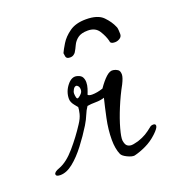

<svg xmlns="http://www.w3.org/2000/svg" viewBox="-149 -474 491 548"><g transform="rotate(-20 97.0 -199.5)"><path d="M238 -54Q242 -58 249 -58Q256 -58 256 -52Q256 -45 240 -30Q224 -15 205 -6Q186 3 169 7Q161 8 147.5 1.5Q134 -5 131 -12Q127 -21 125 -32.5Q123 -44 123 -57Q123 -88 130 -121Q137 -154 143 -178Q131 -174 116.5 -174Q102 -174 91 -172Q84 -162 79 -149.5Q74 -137 65 -122Q49 -96 29.5 -70.5Q10 -45 -10 -29Q-30 -13 -49 -13Q-62 -13 -62 -20Q-62 -27 -45 -33Q-21 -42 4 -71Q29 -100 49 -131Q59 -146 62 -158.5Q65 -171 65 -178Q65 -178 56.5 -188.5Q48 -199 48 -209Q48 -231 62.5 -249Q77 -267 93 -262Q104 -259 107.5 -252Q111 -245 111 -237Q111 -228 108 -218.5Q105 -209 102 -202Q105 -198 115 -198Q130 -198 148 -204Q161 -223 173 -234Q185 -245 195 -243Q202 -242 208 -238Q214 -234 214 -223Q214 -214 205 -196Q190 -169 177 -137.5Q164 -106 157 -80.5Q150 -55 151 -45Q153 -32 158.5 -28Q164 -24 171 -24Q176 -24 181.5 -25.5Q187 -27 192 -28Q207 -33 217 -39Q227 -45 238 -54ZM89 -223Q89 -232 83 -236Q82 -237 80 -237Q75 -237 71 -230.5Q67 -224 67 -218Q67 -213 68.5 -206.5Q70 -200 75 -203Q80 -206 84.5 -211Q89 -216 89 -223ZM171 -406Q207 -406 223 -389.5Q239 -373 246 -356Q248 -353 248.5 -345Q249 -337 249 -333Q249 -325 242 -320.5Q235 -316 227 -316Q213 -316 213 -325Q209 -341 198.5 -357.5Q188 -374 165 -374Q145 -374 134.5 -366Q124 -358 119 -347Q114 -336 109 -328Q108 -326 103.5 -322.5Q99 -319 92 -319Q81 -319 79.5 -326.5Q78 -334 78 -337Q82 -346 92 -362.5Q102 -379 121 -392.5Q140 -406 171 -406Z"/></g></svg>

Font: Ingrid Darling
Style: Regular
Weight: 400
Designer: Robert E. Leuschke
Foundry: Robert E. Leuschke
Version: Version 1.010; ttfautohint (v1.8.3)